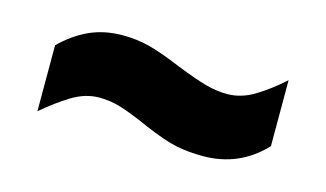

<svg xmlns="http://www.w3.org/2000/svg" viewBox="-39 -511 635 374"><g transform="rotate(15 278.5 -324.5)"><path d="M50 -365Q75 -390 105 -404Q135 -418 173 -418Q201 -418 226.5 -411.5Q252 -405 295 -387Q333 -372 355 -366Q377 -360 398 -360Q426 -360 452.5 -376Q479 -392 507 -417V-284Q457 -231 384 -231Q355 -231 330 -236Q305 -241 261 -260Q225 -276 203.5 -282.5Q182 -289 160 -289Q132 -289 105 -272.5Q78 -256 50 -232Z"/></g></svg>

Font: Noto Sans Gurmukhi SemiCondensed Black
Style: Regular
Weight: 900
Width: 4
Designer: Jelle Bosma - Monotype Design Team
Foundry: Monotype Imaging Inc.
Version: Version 2.004; ttfautohint (v1.8.4.7-5d5b)